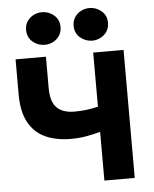

<svg xmlns="http://www.w3.org/2000/svg" viewBox="-61 -995 839 1046"><g transform="rotate(-5 358.0 -472.0)"><path d="M467 0V-266.5Q426 -255 387.2 -248.5Q348.5 -242 305.5 -242Q225.5 -242 166.2 -269Q107 -296 74.8 -354.8Q42.5 -413.5 42.5 -508.5V-700H208.5V-531Q208.5 -452.5 241.5 -420.5Q274.5 -388.5 337 -388.5Q376.5 -388.5 407 -392.8Q437.5 -397 467 -404V-700H633V0ZM208 -765Q171.5 -765 142.5 -789.2Q113.5 -813.5 113.5 -854.5Q113.5 -881.5 126.8 -901.5Q140 -921.5 161.8 -932.5Q183.5 -943.5 208 -943.5Q244.5 -943.5 273.2 -919.2Q302 -895 302 -854.5Q302 -827 288.5 -806.8Q275 -786.5 253.5 -775.8Q232 -765 208 -765ZM468 -765Q431.5 -765 402.5 -789.2Q373.5 -813.5 373.5 -854.5Q373.5 -881.5 386.8 -901.5Q400 -921.5 421.5 -932.5Q443 -943.5 468 -943.5Q504 -943.5 532.8 -919.2Q561.5 -895 561.5 -854.5Q561.5 -827 548 -806.8Q534.5 -786.5 513 -775.8Q491.5 -765 468 -765Z"/></g></svg>

Font: Geologica Cursive
Style: Bold
Weight: 700
Designer: Sindre Bremnes, Frode Helland
Foundry: Monokrom Skriftforlag AS
Version: Version 1.010;gftools[0.9.28]